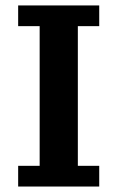

<svg xmlns="http://www.w3.org/2000/svg" viewBox="-20 -682 429 702"><path d="M125 -586.4H46.4V-662.1H342.8V-586.4H264.6V-75.7H342.8V0H46.4V-75.7H125Z"/></svg>

Font: PT Astra Sans
Style: Bold
Weight: 700
Designer: A.Korolkova, I. Chaeva
Foundry: ParaType Ltd
Version: Version 1.001; ttfautohint (v1.6)